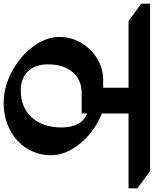

<svg xmlns="http://www.w3.org/2000/svg" viewBox="-2 -910 836 1044"><g transform="rotate(90 416.0 -388.0)"><path d="M738 -248Q738 -175 701 -116Q664 -57 599 -23.5Q534 10 453 10Q367 10 283.5 -34.5Q200 -79 147.5 -149.5Q95 -220 95 -293Q95 -357 127.5 -412Q160 -467 214 -499Q268 -531 329 -531H371V-669H8L-86 -738V-786H824L918 -717V-669H511V-524Q574 -499 625.5 -455.5Q677 -412 707.5 -357.5Q738 -303 738 -248ZM511 -444V-414H399Q329 -414 286.5 -365Q244 -316 244 -231Q244 -160 282.5 -121.5Q321 -83 385 -83Q479 -83 533 -143Q587 -203 587 -305Q587 -413 511 -444Z"/></g></svg>

Font: Inknut Antiqua SemiBold
Style: Regular
Weight: 600
Designer: Claus Eggers Sørensen
Foundry: Claus Eggers Sørensen
Version: Version 1.003; ttfautohint (v1.8.2) -l 8 -r 50 -G 200 -x 14 